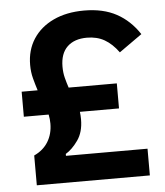

<svg xmlns="http://www.w3.org/2000/svg" viewBox="-51 -756 689 802"><g transform="rotate(-5 293.0 -355.0)"><path d="M545 0H71V-125Q110 -143 130 -176Q150 -209 150 -252Q150 -261 149 -271Q148 -281 146 -290H42V-395H109Q101 -420 94 -446.5Q87 -473 87 -503Q87 -565 117 -611.5Q147 -658 202 -684Q257 -710 331 -710Q411 -710 467 -679.5Q523 -649 561 -591L465 -523Q438 -560 406.5 -578Q375 -596 333 -596Q280 -596 250.5 -567.5Q221 -539 221 -484Q221 -459 226.5 -437.5Q232 -416 239 -395H441V-290H277Q278 -282 278.5 -274.5Q279 -267 279 -258Q279 -205 254.5 -170.5Q230 -136 203 -120V-112H545Z"/></g></svg>

Font: IBM Plex Sans SemiBold
Style: Regular
Weight: 600
Designer: Mike Abbink, Paul van der Laan, Pieter van Rosmalen
Foundry: Bold Monday
Version: Version 3.201